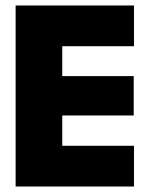

<svg xmlns="http://www.w3.org/2000/svg" viewBox="-20 -680 578 700"><path d="M37 -660H468.5V-511.5H207V-402.5H467.5V-259H207V-148.5H468.5V0H37Z"/></svg>

Font: League Spartan ExtraBold
Style: Regular
Weight: 800
Foundry: The League of Moveable Type
Version: Version 2.002